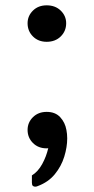

<svg xmlns="http://www.w3.org/2000/svg" viewBox="-20 -535 352 717"><path d="M154.3 -515.1Q186.5 -515.1 206.8 -495.4Q227.1 -475.6 227.1 -448.2Q227.1 -418.9 206.8 -398.9Q186.5 -378.9 154.3 -378.9Q123 -378.9 103 -398.9Q83 -418.9 83 -448.2Q83 -475.6 103 -495.4Q123 -515.1 154.3 -515.1ZM228 -49.8Q231 -35.2 231 -18.1Q231 14.2 220 50Q209 85.9 184.6 115.7Q160.2 145.5 120.1 160.2Q116.2 162.1 111.3 162.1Q106.4 162.1 102.8 159.2Q99.1 156.2 99.1 147V120.1Q122.1 106 137.7 77.4Q153.3 48.8 160.2 18.1Q159.2 19 154.3 19Q123 19 103 -1Q83 -21 83 -49.8Q83 -77.6 103 -97.4Q123 -117.2 154.3 -117.2Q186.5 -117.2 204.8 -97.4Q223.1 -77.6 228 -49.8Z"/></svg>

Font: Artifika
Style: Regular
Weight: 400
Designer: Yulya Zhdanova, Ivan Petrov | Cyreal.org
Foundry: Cyreal.org
Version: Version 1.102; ttfautohint (v1.8.4.7-5d5b)